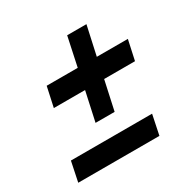

<svg xmlns="http://www.w3.org/2000/svg" viewBox="-141 -752 883 889"><g transform="rotate(-30 300.0 -307.5)"><path d="M31 1 53 -105H487L465 1ZM239 -199 273 -355H106L129 -461H295L328 -616H431L397 -461H563L540 -355H375L341 -199Z"/></g></svg>

Font: Red Hat Display ExtraBold
Style: Italic
Weight: 800
Italic angle: -12°
Designer: Pentagram, MCKL
Foundry: Pentagram, MCKL
Version: Version 1.023